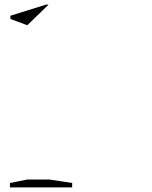

<svg xmlns="http://www.w3.org/2000/svg" viewBox="-20 -560 655 830"><path d="M193 216C193 216 98 216 98 216C98 216 23 231 23 231C23 231 23 250 23 250C23 250 292 250 292 250C292 250 292 231 292 231C292 231 193 216 193 216ZM98 -451C98 -451 190 -540 190 -540C190 -540 179 -540 179 -540C179 -540 25 -492 25 -492C25 -492 25 -478 25 -478C25 -478 98 -451 98 -451Z"/></svg>

Font: Only Serifs
Style: Regular
Weight: 500
Designer: Matt LaGrandeur
Version: Version 0.001